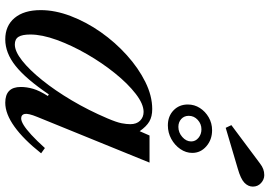

<svg xmlns="http://www.w3.org/2000/svg" viewBox="-164 -826 1000 712"><g transform="rotate(90 336.0 -470.0)"><path d="M126 10.5Q75.5 10.5 46.5 -24.2Q17.5 -59 17.5 -121Q17.5 -174.5 39.5 -232.2Q61.5 -290 99.2 -343.8Q137 -397.5 184.8 -440.5Q232.5 -483.5 284 -509Q335.5 -534.5 384.5 -534.5Q412 -534.5 430.5 -523.8Q449 -513 466.5 -488L482.5 -524.5H583L413.5 -108Q400 -75 402.5 -61.8Q405 -48.5 419 -48.5Q429 -48.5 444 -57.8Q459 -67 480.2 -86.5Q501.5 -106 529 -136.5L548.5 -122.5Q497 -57.5 449.5 -23.5Q402 10.5 361 10.5Q302.5 10.5 302.5 -47Q302.5 -69 309.2 -92.5Q316 -116 336 -147.5L330 -151Q272.5 -66 224.5 -27.8Q176.5 10.5 126 10.5ZM145 -25Q170.5 -25 204.8 -52Q239 -79 277.2 -126.5Q315.5 -174 352.2 -236Q389 -298 419 -368.5Q433.5 -402.5 437 -420.8Q440.5 -439 440.5 -453Q440.5 -476.5 427.5 -489.5Q414.5 -502.5 395 -502.5Q365.5 -502.5 327.8 -473.2Q290 -444 251.5 -396.2Q213 -348.5 180.5 -292Q148 -235.5 128 -180.5Q108 -125.5 108 -82.5Q108 -52.5 116.5 -38.8Q125 -25 145 -25ZM445 -592.5Q411 -592.5 389.2 -613.5Q367.5 -634.5 367.5 -666.5Q367.5 -691 380.5 -711.2Q393.5 -731.5 415.2 -744Q437 -756.5 463 -756.5Q498 -756.5 522.5 -735.2Q547 -714 547 -683Q547 -659.5 532.8 -638.8Q518.5 -618 495.2 -605.2Q472 -592.5 445 -592.5ZM450.5 -631.5Q471.5 -631.5 488 -646Q504.5 -660.5 504.5 -679Q504.5 -695 491.2 -706Q478 -717 459.5 -717Q439.5 -717 424.5 -703.2Q409.5 -689.5 409.5 -670Q409.5 -653 421.2 -642.2Q433 -631.5 450.5 -631.5ZM454 -807 444 -828 586 -934Q597 -942.5 607.2 -946.2Q617.5 -950 629.5 -950Q645.5 -950 658.8 -938Q672 -926 672 -907.5Q672 -890.5 657.8 -876.5Q643.5 -862.5 604.5 -851.5Z"/></g></svg>

Font: Libre Caslon Text
Style: Italic
Weight: 400
Italic angle: -22.583°
Designer: Pablo Impallari, Rodrigo Fuenzalida, Katja Schimmel
Foundry: Pablo Impallari, Rodrigo Fuenzalida
Version: Version 2.000